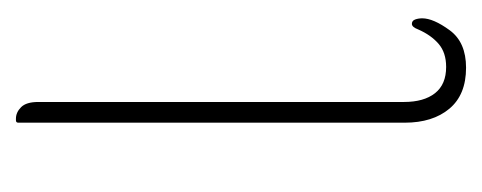

<svg xmlns="http://www.w3.org/2000/svg" viewBox="-202 -394 605 241"><g transform="rotate(-90 100.5 -273.5)"><path d="M136 9Q102 9 84.5 -12Q67 -33 67 -68V-553Q67 -556 70 -556H72Q80 -556 86.5 -549.5Q93 -543 93 -528V-69Q93 -44 104 -30Q115 -16 137 -16Q155 -16 166 -25.5Q177 -35 184 -51Q187 -59 191 -59Q195 -59 196.5 -55Q198 -51 198 -46Q198 -32 183 -11.5Q168 9 136 9Z"/></g></svg>

Font: Zain ExtraLight
Style: Regular
Weight: 200
Designer: Zain,Boutros
Foundry: Mobile Telecommunications Company (Zain), 2024
Version: Version 1.51; ttfautohint (v1.8.4)